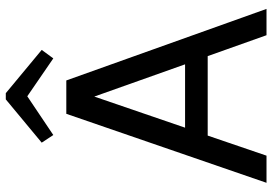

<svg xmlns="http://www.w3.org/2000/svg" viewBox="-162 -800 962 679"><g transform="rotate(-90 319.5 -461.0)"><path d="M12 0H108L179 -208H460L534 0H627L374 -708H256ZM317 -609 431 -288H207ZM307 -922 154 -795 181 -754 318 -846 452 -754 482 -795 329 -922Z"/></g></svg>

Font: Telex Regular
Style: Regular
Weight: 400
Designer: Andres Torresi
Foundry: Andres Torresi
Version: Version 1.001